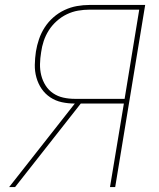

<svg xmlns="http://www.w3.org/2000/svg" viewBox="-20 -755 640 775"><path d="M17 0 282 -337Q255 -337 229.5 -342.5Q204 -348 183 -362Q162 -376 148 -396.5Q134 -417 127 -442Q120 -467 120.5 -493.5Q121 -520 125 -547Q129 -572 137.5 -597Q146 -622 160.5 -644.5Q175 -667 195.5 -685Q216 -703 240.5 -714.5Q265 -726 290.5 -730.5Q316 -735 341 -735H566L445 0H424L480 -337H306L41 0ZM282 -356H483L542 -716H341Q318 -716 295 -712Q272 -708 250 -697.5Q228 -687 209 -670Q190 -653 177 -632.5Q164 -612 156.5 -589.5Q149 -567 146 -544Q142 -520 141.5 -496.5Q141 -473 146.5 -451Q152 -429 164 -410Q176 -391 194.5 -378.5Q213 -366 235.5 -361Q258 -356 282 -356Z"/></svg>

Font: Iosevka SS04 Thin Extended
Style: Italic
Weight: 100
Width: 7
Italic angle: -9°
Monospace: yes
Designer: Belleve Invis
Foundry: Belleve Invis
Version: Version 19.0.0; ttfautohint (v1.8.4)